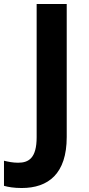

<svg xmlns="http://www.w3.org/2000/svg" viewBox="-94 -800 445 964"><path d="M15 144C149 144 241 72 241 -112V-780H90V-111C90 -6 50 17 -3 17C-30 17 -53 12 -74 7V133C-53 139 -24 144 15 144Z"/></svg>

Font: Noto Sans Malayalam UI
Style: Bold
Weight: 700
Designer: Jelle Bosma - Monotype Design Team
Foundry: Monotype Imaging Inc.
Version: Version 2.104